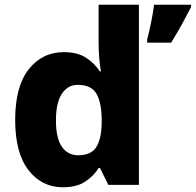

<svg xmlns="http://www.w3.org/2000/svg" viewBox="-20 -780 826 810"><path d="M245 10Q156 10 100 -62.5Q44 -135 44 -274Q44 -415 101 -487.5Q158 -560 250 -560Q307 -560 343 -536.5Q379 -513 401 -479H406Q402 -497 399 -531Q396 -565 396 -599V-760H566V0H437L402 -71H396Q375 -37 339 -13.5Q303 10 245 10ZM310 -125Q363 -125 385 -157.5Q407 -190 409 -257V-273Q409 -345 387.5 -383.5Q366 -422 308 -422Q266 -422 241 -384.5Q216 -347 216 -272Q216 -197 241 -161Q266 -125 310 -125ZM786 -750Q768 -715 748 -678.5Q728 -642 702 -600H601V-614Q609 -643 617.5 -685.5Q626 -728 630 -760H786Z"/></svg>

Font: Noto Kufi Arabic ExtraBold
Style: Regular
Weight: 800
Designer: Monotype Design Team, David Williams, Khaled Hosny
Foundry: Google LLC
Version: Version 2.109; ttfautohint (v1.8.4.7-5d5b)